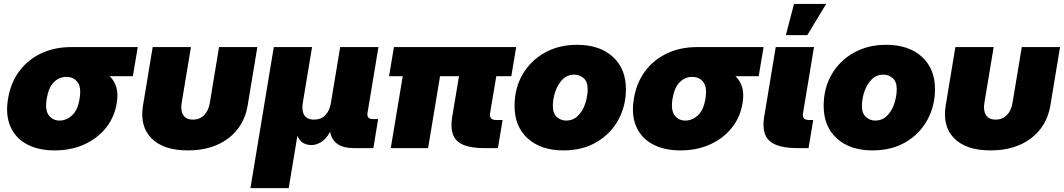

<svg xmlns="http://www.w3.org/2000/svg" viewBox="-20 -756 5431 980"><path d="M258.8 11.7Q175.3 11.7 116.9 -19.8Q58.6 -51.3 33 -110.4Q7.3 -169.4 21 -252Q34.7 -334.5 78.9 -393.3Q123 -452.1 190.9 -483.9Q258.8 -515.6 342.3 -515.6H683.1L658.2 -367.2H539.6Q563.5 -344.7 573.7 -310.8Q584 -276.9 575.7 -228.5Q564 -157.7 520.8 -103.5Q477.5 -49.3 410.2 -18.8Q342.8 11.7 258.8 11.7ZM320.8 -363.3H316.9Q282.2 -363.3 255.1 -336.7Q228 -310.1 218.3 -252Q209 -193.8 229.2 -167.2Q249.5 -140.6 284.2 -140.6Q318.8 -140.6 347.9 -167.2Q377 -193.8 386.2 -252Q396 -310.1 375.7 -336.7Q355.5 -363.3 320.8 -363.3Z M939 11.7Q814 11.7 753.2 -50Q692.4 -111.8 710 -217.8L759.3 -515.6H954.6L907.2 -230.5Q900.9 -191.4 915.5 -168.5Q930.2 -145.5 964.8 -145.5Q999.5 -145.5 1022 -168.5Q1044.4 -191.4 1050.8 -230.5L1098.1 -515.6H1293.5L1244.1 -217.8Q1226.6 -111.8 1145.3 -50Q1064 11.7 939 11.7Z M1258.3 204.1 1377.4 -515.6H1572.8L1525.4 -230.5Q1519 -190.9 1533.2 -168.2Q1547.4 -145.5 1583 -145.5Q1618.7 -145.5 1640.6 -168.2Q1662.6 -190.9 1668.9 -230.5L1716.3 -515.6H1911.6L1856 -180.7Q1850.6 -148.4 1881.8 -148.4H1910.2L1885.7 0H1786.1Q1680.2 0 1665 -83.5Q1644.5 -45.9 1619.4 -30.8Q1594.2 -15.6 1569.3 -15.6Q1546.4 -15.6 1527.3 -26.4Q1508.3 -37.1 1498 -63.5L1453.6 204.1Z M2453.1 0Q2350.6 0 2312.5 -37.4Q2274.4 -74.7 2288.1 -159.2L2322.8 -367.2H2226.1L2165 0H1974.6L2035.6 -367.2H1965.8L1990.7 -515.6H2614.7L2589.8 -367.2H2513.2L2481.4 -177.7Q2476.1 -143.6 2512.2 -143.6H2545.4L2521.5 0Z M2856 11.7Q2741.2 11.7 2673.8 -49.3Q2606.4 -110.4 2606.4 -214.8Q2606.4 -306.2 2647.5 -376.5Q2688.5 -446.8 2760.5 -487.1Q2832.5 -527.3 2925.3 -527.3Q3040.5 -527.3 3107.7 -466.3Q3174.8 -405.3 3174.8 -300.8Q3174.8 -215.3 3136 -144.3Q3097.2 -73.2 3025.6 -30.8Q2954.1 11.7 2856 11.7ZM2869.1 -140.6Q2905.8 -140.6 2930.4 -165.5Q2955.1 -190.4 2967.3 -227.8Q2979.5 -265.1 2979.5 -301.8Q2979.5 -339.4 2958.7 -357.2Q2938 -375 2912.1 -375Q2875.5 -375 2851.1 -350.1Q2826.7 -325.2 2814.2 -288.1Q2801.8 -251 2801.8 -213.9Q2801.8 -176.8 2822.5 -158.7Q2843.3 -140.6 2869.1 -140.6Z M3453.1 11.7Q3369.6 11.7 3311.3 -19.8Q3252.9 -51.3 3227.3 -110.4Q3201.7 -169.4 3215.3 -252Q3229 -334.5 3273.2 -393.3Q3317.4 -452.1 3385.3 -483.9Q3453.1 -515.6 3536.6 -515.6H3877.4L3852.5 -367.2H3733.9Q3757.8 -344.7 3768.1 -310.8Q3778.3 -276.9 3770 -228.5Q3758.3 -157.7 3715.1 -103.5Q3671.9 -49.3 3604.5 -18.8Q3537.1 11.7 3453.1 11.7ZM3515.1 -363.3H3511.2Q3476.6 -363.3 3449.5 -336.7Q3422.4 -310.1 3412.6 -252Q3403.3 -193.8 3423.6 -167.2Q3443.8 -140.6 3478.5 -140.6Q3513.2 -140.6 3542.2 -167.2Q3571.3 -193.8 3580.6 -252Q3590.3 -310.1 3570.1 -336.7Q3549.8 -363.3 3515.1 -363.3Z M4050.3 0Q3947.8 0 3907.2 -37.4Q3866.7 -74.7 3880.4 -159.2L3939.5 -515.6H4134.8L4078.6 -177.7Q4073.2 -143.6 4109.4 -143.6H4130.9L4106.9 0ZM3991.2 -576.7 4032.7 -735.8H4196.8L4100.6 -576.7Z M4433.6 11.7Q4318.8 11.7 4251.5 -49.3Q4184.1 -110.4 4184.1 -214.8Q4184.1 -306.2 4225.1 -376.5Q4266.1 -446.8 4338.1 -487.1Q4410.2 -527.3 4502.9 -527.3Q4618.2 -527.3 4685.3 -466.3Q4752.4 -405.3 4752.4 -300.8Q4752.4 -215.3 4713.6 -144.3Q4674.8 -73.2 4603.3 -30.8Q4531.7 11.7 4433.6 11.7ZM4446.8 -140.6Q4483.4 -140.6 4508.1 -165.5Q4532.7 -190.4 4544.9 -227.8Q4557.1 -265.1 4557.1 -301.8Q4557.1 -339.4 4536.4 -357.2Q4515.6 -375 4489.7 -375Q4453.1 -375 4428.7 -350.1Q4404.3 -325.2 4391.8 -288.1Q4379.4 -251 4379.4 -213.9Q4379.4 -176.8 4400.1 -158.7Q4420.9 -140.6 4446.8 -140.6Z M5036.1 11.7Q4911.1 11.7 4850.3 -50Q4789.6 -111.8 4807.1 -217.8L4856.4 -515.6H5051.8L5004.4 -230.5Q4998 -191.4 5012.7 -168.5Q5027.3 -145.5 5062 -145.5Q5096.7 -145.5 5119.1 -168.5Q5141.6 -191.4 5147.9 -230.5L5195.3 -515.6H5390.6L5341.3 -217.8Q5323.7 -111.8 5242.4 -50Q5161.1 11.7 5036.1 11.7Z"/></svg>

Font: Inter Display Black
Style: Italic
Weight: 900
Italic angle: -9.39999°
Designer: Rasmus Andersson
Foundry: rsms
Version: Version 4.000;git-a52131595